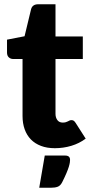

<svg xmlns="http://www.w3.org/2000/svg" viewBox="-20 -689 424 903"><path d="M238 8Q201 8 172.8 -2.8Q144.5 -13.5 125.2 -33.2Q106 -53 96 -81Q86 -109 86 -143.5V-411.5H42Q30 -411.5 21.5 -419.2Q13 -427 13 -442V-502.5L95.5 -518.5L126 -645Q132 -669 160 -669H241V-517.5H369.5V-411.5H241V-154Q241 -136 249.8 -124.2Q258.5 -112.5 275 -112.5Q283.5 -112.5 289.2 -114.2Q295 -116 299.2 -118.2Q303.5 -120.5 307.2 -122.2Q311 -124 316 -124Q323 -124 327.2 -120.8Q331.5 -117.5 336 -110.5L383 -37Q353 -14.5 315.5 -3.2Q278 8 238 8ZM285.5 42.5Q293.5 42.5 298.5 44.5Q303.5 46.5 305.8 49.8Q308 53 308.8 56.5Q309.5 60 309.5 63Q309.5 67.5 308.5 75Q307.5 82.5 303.8 95Q300 107.5 292.5 125.2Q285 143 272.5 168Q264 184.5 251.5 189.2Q239 194 219.5 194H164.5L190.5 42.5Z"/></svg>

Font: Lato 2
Style: Regular
Weight: 900
Designer: Lukasz Dziedzic with Adam Twardoch and Botio Nikoltchev
Foundry: tyPoland Lukasz Dziedzic
Version: Version 2.015; 2015-08-06; http://www.latofonts.com/